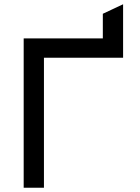

<svg xmlns="http://www.w3.org/2000/svg" viewBox="-20 -880 656 900"><path d="M91 0V-700H462V-815.5L557 -860V-609.5H186V0Z"/></svg>

Font: Overpass Mono Medium
Style: Regular
Weight: 500
Monospace: yes
Designer: Delve Withrington, Dave Bailey
Foundry: Delve Fonts LLC
Version: Version 4.000